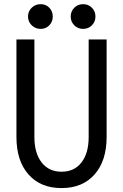

<svg xmlns="http://www.w3.org/2000/svg" viewBox="-20 -913 602 940"><path d="M281.2 7.8Q178.2 7.8 119.4 -59.1Q60.5 -126 60.5 -242.2V-719.7H148.4V-242.2Q148.4 -163.1 183.8 -117.7Q219.2 -72.3 281.2 -72.3Q343.8 -72.3 378.9 -117.7Q414.1 -163.1 414.1 -242.2V-719.7H502V-242.2Q502 -126 443.1 -59.1Q384.3 7.8 281.2 7.8ZM386.7 -771.5Q361.3 -771.5 343.8 -789.1Q326.2 -806.6 326.2 -832Q326.2 -857.9 343.8 -875.2Q361.3 -892.6 386.7 -892.6Q412.6 -892.6 429.9 -875.2Q447.3 -857.9 447.3 -832Q447.3 -806.6 429.9 -789.1Q412.6 -771.5 386.7 -771.5ZM178.7 -771.5Q153.3 -771.5 135.3 -789.1Q117.2 -806.6 117.2 -832Q117.2 -857.9 135.3 -875.2Q153.3 -892.6 178.7 -892.6Q204.6 -892.6 221.4 -875.2Q238.3 -857.9 238.3 -832Q238.3 -806.6 221.4 -789.1Q204.6 -771.5 178.7 -771.5Z"/></svg>

Font: Reddit Mono
Style: Regular
Weight: 400
Monospace: yes
Designer: Stephen Hutchings
Foundry: Reddit
Version: Version 1.014; ttfautohint (v1.8.4.7-5d5b)